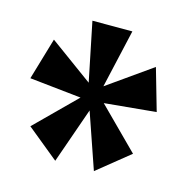

<svg xmlns="http://www.w3.org/2000/svg" viewBox="-73 -785 557 571"><g transform="rotate(15 205.0 -499.5)"><path d="M145 -284 47 -364 169 -485 10 -502 48 -631 181 -534 144 -715H267L226 -535L362 -631L399 -502L240 -487L363 -364L264 -284L205 -455Z"/></g></svg>

Font: Arsenal SC
Style: Bold
Weight: 700
Designer: Andrij Shevchenko
Foundry: Stairsfor
Version: Version 2.001; ttfautohint (v1.8.4.7-5d5b)